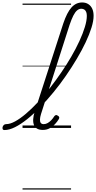

<svg xmlns="http://www.w3.org/2000/svg" viewBox="-183 -1039 780 1559"><path d="M-147 17Q-158 17 -161 9.5Q-164 2 -162 -7Q-160 -16 -152.5 -23.5Q-145 -31 -134 -31Q-101 -31 -60 -53.5Q-19 -76 27.5 -115.5Q74 -155 123 -207.5Q172 -260 220 -321.5Q268 -383 313 -448.5Q358 -514 396 -579.5Q434 -645 462 -706Q490 -767 506 -819.5Q522 -872 522 -910Q522 -921 530.5 -927Q539 -933 549.5 -933Q560 -933 568.5 -927Q577 -921 577 -910Q577 -870 560 -815Q543 -760 512.5 -695.5Q482 -631 441 -562Q400 -493 352 -423.5Q304 -354 251 -289.5Q198 -225 144.5 -169.5Q91 -114 38.5 -72Q-14 -30 -61 -6.5Q-108 17 -147 17ZM165 16Q137 16 119 6Q101 -4 93 -23.5Q85 -43 86.5 -71Q88 -99 99 -133L331 -849Q361 -938 397.5 -978.5Q434 -1019 484 -1019Q513 -1019 534 -1005.5Q555 -992 566 -968Q577 -944 577 -910Q577 -898 568.5 -891.5Q560 -885 549.5 -885Q539 -885 530.5 -891.5Q522 -898 522 -910Q522 -929 517 -941.5Q512 -954 502 -961Q492 -968 477 -968Q459 -968 443 -954.5Q427 -941 412.5 -912.5Q398 -884 382 -837L150 -113Q142 -87 141.5 -68.5Q141 -50 148.5 -40.5Q156 -31 172 -31Q189 -31 205 -40.5Q221 -50 234.5 -64.5Q248 -79 257 -94Q262 -101 269 -104Q276 -107 286 -100Q297 -94 298 -86.5Q299 -79 294 -71Q283 -52 264 -31.5Q245 -11 220.5 2.5Q196 16 165 16ZM0 490H394V500H0ZM0 -20H394V0H0ZM0 -505H394V-500H0ZM0 -1010H394V-1000H0Z"/></svg>

Font: Playwrite MX Guides
Style: Regular
Weight: 400
Designer: Veronika Burian, José Scaglione
Foundry: TypeTogether
Version: Version 1.003